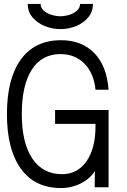

<svg xmlns="http://www.w3.org/2000/svg" viewBox="-20 -932 640 969"><path d="M462 -479Q454 -562 406.5 -610.5Q359 -659 285 -659Q191 -659 140.5 -580.5Q90 -502 90 -356Q90 -211 143 -132Q196 -53 293 -53Q371 -53 416.5 -118Q462 -183 462 -295V-307H258V-377H528V13H458V-8L459 -69Q434 -29 386 -5.5Q338 18 285 17Q155 16 85 -81Q15 -178 15 -356Q15 -535 85 -631.5Q155 -728 285 -729Q391 -730 455 -665Q519 -600 528 -479ZM120 -912H185Q185 -892 201 -878Q217 -864 240.5 -857Q264 -850 285 -850Q306 -850 329 -857Q352 -864 368 -878Q384 -892 384 -912H449Q449 -873 425.5 -844.5Q402 -816 364.5 -800.5Q327 -785 285 -785Q244 -785 206 -800.5Q168 -816 144 -844.5Q120 -873 120 -912Z"/></svg>

Font: Orbit
Style: Regular
Weight: 400
Designer: Sooun Cho
Foundry: JAMO
Version: Version 1.000; ttfautohint (v1.8.4.7-5d5b);gftools[0.9.29]